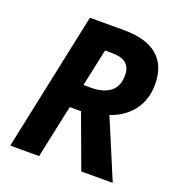

<svg xmlns="http://www.w3.org/2000/svg" viewBox="-129 -822 868 930"><g transform="rotate(20 304.5 -357.0)"><path d="M258.8 -397H296.9Q360.8 -397 396.5 -424.8Q432.1 -452.6 432.1 -509.8Q432.1 -549.8 408.9 -569.8Q385.7 -589.8 335.9 -589.8H299.8ZM232.9 -273.9 174.8 0H25.9L176.8 -713.9H352.1Q467.8 -713.9 525.9 -664.1Q584 -614.3 584 -518.1Q584 -440.9 543.5 -385.5Q502.9 -330.1 426.8 -303.2L554.2 0H392.1L291 -273.9Z"/></g></svg>

Font: CAA NEO Sans
Style: Bold Italic
Weight: 700
Italic angle: -12°
Version: Version 1.10